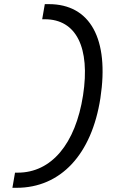

<svg xmlns="http://www.w3.org/2000/svg" viewBox="-20 -811 626 929"><path d="M40 97.7H60.1C273.4 97.7 423.8 -63.5 465.8 -336.4C509.3 -622.1 417 -791 216.3 -791H196.8L184.1 -717.8H197.3C348.6 -717.8 417.5 -581.1 381.8 -349.6C345.2 -114.3 228.5 24.4 65.9 24.4H52.7Z"/></svg>

Font: Cascadia Code PL SemiLight
Style: Italic
Weight: 350
Italic angle: -10°
Monospace: yes
Designer: Aaron Bell
Foundry: Saja Typeworks
Version: Version 2404.023